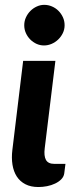

<svg xmlns="http://www.w3.org/2000/svg" viewBox="-20 -766 309 792"><path d="M27 0ZM75.5 -515H208.5L164.5 -154.5Q160.5 -123 169.5 -106.5Q178.5 -90 204.5 -90H250L245 -50.5Q243 -37 232.8 -26.5Q222.5 -16 207.2 -8.8Q192 -1.5 174 2Q156 5.5 138.5 5.5Q107 5.5 84.8 -6Q62.5 -17.5 49.2 -38Q36 -58.5 31.5 -86.5Q27 -114.5 31 -147.5ZM246.5 -662Q246.5 -644.5 239.2 -629.5Q232 -614.5 220 -603Q208 -591.5 192.8 -585Q177.5 -578.5 161.5 -578.5Q145.5 -578.5 131 -585Q116.5 -591.5 105 -603Q93.5 -614.5 86.8 -629.5Q80 -644.5 80 -662Q80 -679 87 -694.2Q94 -709.5 105.5 -721Q117 -732.5 131.8 -739.2Q146.5 -746 162.5 -746Q179 -746 194.2 -739.5Q209.5 -733 221 -721.5Q232.5 -710 239.5 -694.8Q246.5 -679.5 246.5 -662Z"/></svg>

Font: Lato Heavy
Style: Italic
Weight: 800
Italic angle: -7°
Designer: Lukasz Dziedzic
Foundry: tyPoland Lukasz Dziedzic
Version: Version 2.007; 2014-02-27